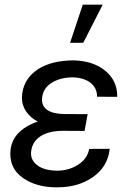

<svg xmlns="http://www.w3.org/2000/svg" viewBox="-20 -798 568 828"><path d="M282.2 -613.3H338.9L422.9 -777.8H336.9ZM344.7 -233.4 357.9 -305.7 254.4 -306.2C192.4 -308.1 161.1 -329.1 161.1 -369.1C161.1 -372.6 161.6 -376.5 162.1 -380.4C166 -406.7 180.2 -427.2 205.1 -442.4C230 -457 259.8 -464.4 294.9 -464.4C359.4 -462.4 398.4 -429.7 398.4 -383.3C398.4 -382.3 398.4 -381.8 398.4 -380.9L485.4 -380.4C485.4 -381.8 485.4 -382.8 485.4 -384.3C485.4 -428.2 468.3 -464.4 434.1 -492.7C399.9 -521 354.5 -536.1 297.9 -537.6L275.9 -537.1C214.8 -533.7 166.5 -518.1 130.9 -490.2C95.2 -461.9 76.7 -425.3 74.7 -379.9C74.7 -377.9 74.7 -376 74.7 -373.5C74.7 -335 99.6 -295.9 142.6 -273.9C67.4 -247.1 28.3 -204.1 24.9 -144C24.9 -140.6 24.4 -137.7 24.4 -134.3C24.4 -83 49.8 -43.9 100.1 -17.6C133.8 0 173.3 9.3 218.8 9.8C222.2 9.8 225.1 9.8 228.5 9.8C288.1 9.8 338.9 -4.9 381.3 -34.7C423.8 -64.5 447.8 -105 453.1 -156.2L364.7 -155.8C359.4 -127.4 343.3 -104.5 316.4 -87.4C289.6 -70.3 259.3 -62 226.1 -62C224.6 -62 223.6 -62 222.2 -62C187.5 -63 161.1 -70.3 142.1 -84.5C123 -98.6 113.8 -115.7 113.8 -135.7C113.8 -138.7 113.8 -141.6 114.3 -144.5C120.6 -202.6 171.9 -233.9 252.4 -233.9Z"/></svg>

Font: Roboto
Style: Italic
Weight: 400
Italic angle: -12°
Designer: Google
Version: Version 2.137; 2017